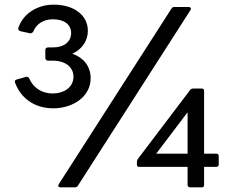

<svg xmlns="http://www.w3.org/2000/svg" viewBox="-20 -781 1049 826"><path d="M209 -315C296 -315 370 -367 370 -444C370 -497 339 -533 291 -550C334 -569 358 -607 358 -648C358 -716 298 -761 211 -761C140 -761 79 -722 59 -661C57 -655 60 -649 67 -647L108 -638C114 -637 119 -639 123 -645C136 -678 167 -698 208 -698C254 -698 286 -677 286 -639C286 -603 258 -577 207 -577H187C180 -577 175 -573 175 -567V-532C175 -525 180 -520 187 -520H207C263 -520 296 -491 296 -451C296 -407 258 -379 206 -379C157 -379 122 -406 106 -443C103 -450 96 -452 91 -450L52 -439C45 -437 42 -433 45 -425C68 -362 125 -315 209 -315ZM302 25C308 25 312 23 315 18L799 -737C804 -744 800 -751 792 -751H730C724 -751 721 -749 717 -743L233 11C228 19 231 25 240 25ZM849 25C855 25 858 21 858 14V-63H910C916 -63 921 -67 921 -72V-110C921 -117 916 -120 910 -120H858V-390C858 -397 855 -400 849 -400H811C805 -400 801 -398 798 -394L573 -97C570 -92 569 -89 569 -84V-72C569 -66 573 -63 578 -63H787V14C787 21 792 25 798 25ZM652 -120 787 -298V-120Z"/></svg>

Font: LINE Seed JP App_OTF Regular
Style: Regular
Weight: 400
Designer: LY Corporation & Fontrix & Fontworks
Version: Version 1.002